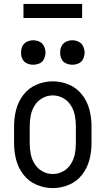

<svg xmlns="http://www.w3.org/2000/svg" viewBox="-20 -954 540 982"><path d="M150 -623Q133 -623 117.5 -630Q102 -637 94.5 -652.5Q87 -668 88 -685Q87 -702 94.5 -717.5Q102 -733 117.5 -740.5Q133 -748 150 -748Q167 -748 182.5 -740.5Q198 -733 205 -717.5Q212 -702 213 -685Q212 -668 205 -652.5Q198 -637 182.5 -630Q167 -623 150 -623ZM350 -623Q333 -623 317.5 -630Q302 -637 294.5 -652.5Q287 -668 288 -685Q287 -702 294.5 -717.5Q302 -733 317.5 -740.5Q333 -748 350 -748Q367 -748 382.5 -740.5Q398 -733 405 -717.5Q412 -702 413 -685Q412 -668 405 -652.5Q398 -637 382.5 -630Q367 -623 350 -623ZM250 8Q207 8 167 -9Q127 -26 100.5 -60Q74 -94 63 -135.5Q52 -177 52 -220V-310Q52 -353 63 -394.5Q74 -436 100.5 -470Q127 -504 167 -521Q207 -538 250 -538Q293 -538 333 -521Q373 -504 399.5 -470Q426 -436 437 -394.5Q448 -353 448 -310V-220Q448 -177 437 -135.5Q426 -94 399.5 -60Q373 -26 333 -9Q293 8 250 8ZM250 -64Q278 -64 302.5 -77.5Q327 -91 342 -114.5Q357 -138 362.5 -165Q368 -192 368 -220V-310Q368 -338 362.5 -365Q357 -392 342 -415.5Q327 -439 302.5 -452.5Q278 -466 250 -466Q222 -466 197.5 -452.5Q173 -439 158 -415.5Q143 -392 137.5 -365Q132 -338 132 -310V-220Q132 -192 137.5 -165Q143 -138 158 -114.5Q173 -91 197.5 -77.5Q222 -64 250 -64ZM100 -862V-934H400V-862Z"/></svg>

Font: Iosevka SS01
Style: Regular
Weight: 400
Monospace: yes
Designer: Belleve Invis
Foundry: Belleve Invis
Version: 2.3.3; ttfautohint (v1.8.3)